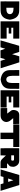

<svg xmlns="http://www.w3.org/2000/svg" viewBox="3468 -4268 804 7779"><g transform="rotate(90 3869.5 -379.0)"><path d="M553.7 -379.9Q550.8 -523.4 319.3 -525.4Q86.9 -526.4 36.1 -526.4Q36.1 -603.5 37.1 -758.8Q62.5 -758.8 109.4 -758.8Q214.8 -758.8 425.8 -754.9Q728.5 -749 779.3 -378.9Q735.4 -4.9 408.2 -1Q197.3 2 103.5 2Q52.7 2 37.1 1Q36.1 -77.1 35.2 -234.4Q93.8 -234.4 323.2 -234.4Q551.8 -233.4 553.7 -379.9ZM36.1 -526.4Q100.6 -526.4 294.9 -525.4Q294.9 -453.1 294.9 -234.4Q230.5 -234.4 36.1 -234.4Q36.1 -307.6 36.1 -526.4Z M845.7 -758.8Q910.2 -758.8 1104.5 -758.8Q1104.5 -569.3 1104.5 0Q1040 0 845.7 0Q845.7 -190.4 845.7 -758.8ZM1544.9 -1Q1435.5 -1 1104.5 -1Q1104.5 -61.5 1104.5 -246.1Q1214.8 -246.1 1544.9 -246.1Q1544.9 -184.6 1544.9 -1ZM1543.9 -514.6Q1433.6 -514.6 1103.5 -514.6Q1103.5 -575.2 1103.5 -758.8Q1213.9 -758.8 1543.9 -758.8Q1543.9 -698.2 1543.9 -514.6ZM1337.9 -329.1Q1279.3 -329.1 1103.5 -329.1Q1103.5 -355.5 1103.5 -435.5Q1162.1 -435.5 1337.9 -435.5Q1337.9 -409.2 1337.9 -329.1Z M2083 -755.9Q2106.4 -683.6 2175.8 -466.8Q2197.3 -540 2262.7 -758.8Q2323.2 -759.8 2504.9 -760.7Q2564.5 -571.3 2746.1 -2Q2670.9 -1 2447.3 -1Q2430.7 -50.8 2381.8 -199.2Q2367.2 -149.4 2326.2 1Q2250 1 2022.5 2.9Q2005.9 -44.9 1955.1 -190.4Q1940.4 -141.6 1896.5 2.9Q1826.2 2.9 1616.2 2.9Q1670.9 -188.5 1753.9 -469.7Q1835.9 -751 1835.9 -752.9Q1835.9 -754.9 1928.7 -755.9Q2021.5 -755.9 2083 -755.9Z M3343.8 -758.8Q3402.3 -758.8 3579.1 -757.8Q3580.1 -742.2 3580.1 -693.4Q3580.1 -599.6 3577.1 -380.9Q3573.2 -47.9 3198.2 -3.9Q2829.1 -55.7 2823.2 -363.3Q2819.3 -574.2 2819.3 -681.6Q2819.3 -730.5 2819.3 -757.8Q2897.5 -758.8 3052.7 -759.8Q3049.8 -718.8 3051.8 -477.5Q3054.7 -235.4 3198.2 -232.4Q3343.8 -234.4 3343.8 -467.8Q3343.8 -700.2 3343.8 -758.8Z M3636.7 -758.8Q3701.2 -758.8 3895.5 -758.8Q3895.5 -569.3 3895.5 0Q3831.1 0 3636.7 0Q3636.7 -190.4 3636.7 -758.8ZM4335.9 -1Q4226.6 -1 3895.5 -1Q3895.5 -61.5 3895.5 -246.1Q4005.9 -246.1 4335.9 -246.1Q4335.9 -184.6 4335.9 -1ZM4335 -514.6Q4224.6 -514.6 3894.5 -514.6Q3894.5 -575.2 3894.5 -758.8Q4004.9 -758.8 4335 -758.8Q4335 -698.2 4335 -514.6ZM4128.9 -329.1Q4070.3 -329.1 3894.5 -329.1Q3894.5 -355.5 3894.5 -435.5Q3953.1 -435.5 4128.9 -435.5Q4128.9 -409.2 4128.9 -329.1Z M4360.4 -1Q4360.4 -68.4 4359.4 -269.5Q4508.8 -269.5 4545.9 -269.5Q4582 -269.5 4582 -269.5Q4550.8 -312.5 4502 -376Q4454.1 -440.4 4454.1 -440.4Q4415 -524.4 4459 -639.6Q4502 -753.9 4632.8 -756.8Q4755.9 -756.8 5002 -756.8Q5002.9 -695.3 5003.9 -511.7Q4944.3 -511.7 4766.6 -511.7Q4794.9 -477.5 4837.9 -425.8Q4880.9 -374 4880.9 -374Q4963.9 -232.4 4888.7 -116.2Q4815.4 -1 4653.3 -1Q4651.4 -1 4649.4 -1Q4553.7 -1 4360.4 -1Z M5356.4 -514.6Q5420.9 -514.6 5615.2 -514.6Q5615.2 -384.8 5615.2 2.9Q5550.8 2.9 5356.4 2.9Q5356.4 -127 5356.4 -514.6ZM5937.5 -514.6Q5709 -514.6 5021.5 -514.6Q5021.5 -575.2 5021.5 -759.8Q5251 -759.8 5937.5 -759.8Q5937.5 -698.2 5937.5 -514.6Z M5989.3 1Q5985.4 -1 5985.4 -193.4Q5985.4 -234.4 5985.4 -284.2Q5986.3 -567.4 5986.3 -756.8Q6151.4 -756.8 6481.4 -756.8Q6483.4 -756.8 6486.3 -756.8Q6609.4 -756.8 6672.9 -675.8Q6737.3 -593.8 6739.3 -512.7Q6737.3 -402.3 6699.2 -361.3Q6661.1 -319.3 6605.5 -289.1Q6604.5 -287.1 6604.5 -284.2Q6604.5 -281.2 6604.5 -281.2Q6605.5 -279.3 6606.4 -277.3Q6607.4 -276.4 6610.4 -273.4Q6611.3 -271.5 6612.3 -270.5Q6614.3 -268.6 6614.3 -268.6Q6616.2 -267.6 6620.1 -265.6Q6622.1 -265.6 6628.9 -263.7Q6669.9 -263.7 6793 -263.7Q6793 -197.3 6793 1Q6733.4 1 6554.7 0Q6476.6 -2.9 6409.2 -78.1Q6341.8 -153.3 6279.3 -217.8Q6278.3 -144.5 6276.4 2Q6204.1 2 6098.6 2.9Q6071.3 2.9 6050.8 2.9Q5992.2 2.9 5989.3 1ZM6452.1 -432.6Q6471.7 -432.6 6481.4 -449.2Q6490.2 -464.8 6490.2 -492.2Q6491.2 -512.7 6478.5 -529.3Q6465.8 -545.9 6445.3 -544.9Q6445.3 -544.9 6380.9 -545.9Q6316.4 -545.9 6273.4 -545.9Q6273.4 -507.8 6273.4 -432.6Q6318.4 -432.6 6452.1 -432.6Z M6845.7 -1Q6846.7 1 6930.7 -284.2Q7014.6 -569.3 7071.3 -759.8Q7206.1 -759.8 7475.6 -759.8Q7535.2 -570.3 7712.9 0Q7645.5 0 7444.3 -1Q7435.5 -30.3 7409.2 -118.2Q7344.7 -118.2 7150.4 -118.2Q7142.6 -88.9 7117.2 -1Q7049.8 -1 6947.3 -2Q6845.7 -2 6845.7 -1ZM7349.6 -307.6Q7333 -361.3 7283.2 -520.5Q7265.6 -466.8 7239.3 -386.7Q7212.9 -305.7 7212.9 -306.6Q7211.9 -308.6 7263.7 -308.6Q7315.4 -307.6 7349.6 -307.6Z"/></g></svg>

Font: Star Wars
Style: Regular
Weight: 400
Version: Version 1.0